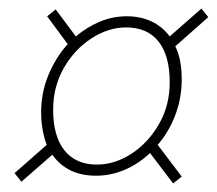

<svg xmlns="http://www.w3.org/2000/svg" viewBox="-20 -556 506 448"><path d="M30 -132 14 -152 89 -218Q83 -234 79.5 -253Q76 -272 76 -294Q76 -340 93 -381Q110 -422 138 -453L90 -518L110 -534L157 -471Q183 -493 213 -505.5Q243 -518 276 -518Q308 -518 333.5 -506Q359 -494 376 -471L450 -536L466 -516L389 -448Q397 -432 400.5 -412.5Q404 -393 404 -370Q404 -327 389 -287.5Q374 -248 348 -218L404 -144L384 -128L330 -199Q304 -174 271.5 -160Q239 -146 204 -146Q170 -146 144.5 -158.5Q119 -171 102 -195ZM206 -172Q248 -172 287 -197.5Q326 -223 351 -266.5Q376 -310 376 -364Q376 -426 350 -459Q324 -492 274 -492Q233 -492 193.5 -466.5Q154 -441 129 -397.5Q104 -354 104 -300Q104 -238 130.5 -205Q157 -172 206 -172Z"/></svg>

Font: Source Sans 3 ExtraLight
Style: Italic
Weight: 250
Italic angle: -11°
Designer: Paul D. Hunt
Foundry: Adobe
Version: Version 3.046;hotconv 1.0.118;makeotfexe 2.5.65603